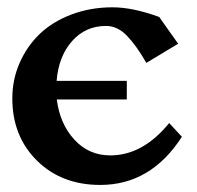

<svg xmlns="http://www.w3.org/2000/svg" viewBox="-20 -511 548 533"><path d="M421.9 -463.9 474.6 -389.6 386.2 -336.4Q358.9 -384.3 332.5 -411.6Q306.2 -439 274.4 -439Q217.3 -439 179.9 -396.7Q142.6 -354.5 137.2 -286.6H332V-234.9H137.7Q146 -167.5 186.3 -123.5Q226.6 -79.6 286.1 -79.6Q376.5 -79.6 449.7 -169.4L484.9 -131.3Q398.9 2.4 258.3 2.4Q150.9 2.4 82.5 -65.2Q14.2 -132.8 14.2 -237.8Q14.2 -289.6 34.2 -335.7Q54.2 -381.8 89.8 -416.3Q125.5 -450.7 178.2 -470.7Q231 -490.7 292.5 -490.7Q348.6 -490.7 421.9 -463.9Z"/></svg>

Font: Flanker
Style: Bold
Weight: 700
Designer: Flanker
Foundry: Flanker
Version: Version 2.021